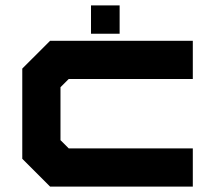

<svg xmlns="http://www.w3.org/2000/svg" viewBox="-20 -691 804 711"><path d="M165.5 0 62.5 -103V-437L165.5 -540H694V-398.5H234.5L204 -368V-172L234.5 -141.5H694V0ZM317 -566V-671H423V-566Z"/></svg>

Font: Tourney Expanded Black
Style: Regular
Weight: 900
Width: 7
Designer: Tyler Finck
Foundry: Etcetera Type Co
Version: Version 1.010; ttfautohint (v1.8.3)